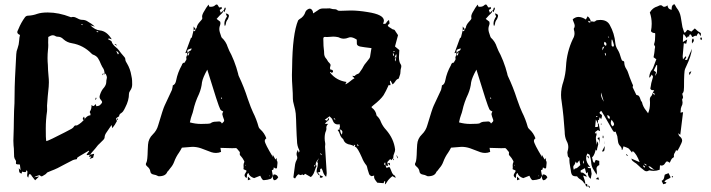

<svg xmlns="http://www.w3.org/2000/svg" viewBox="-20 -801 3350 905"><path d="M373.5 -234.9Q370.1 -238.3 370.1 -241.2Q370.1 -244.6 376 -251.5Q377 -248.5 377.9 -246.1Q378.9 -243.7 379.4 -241.2Q377.9 -239.3 373.5 -234.9ZM465.3 -446.8 462.4 -447.8 465.3 -455.6 467.8 -454.6ZM432.1 -331.1 428.7 -332 431.6 -340.8 435.1 -339.4ZM198.7 -135.7Q212.9 -139.6 286.6 -177.7Q305.2 -187 317.9 -194.3Q325.7 -198.7 329.6 -206.1Q332 -210 337.9 -210L340.3 -209.5Q341.8 -209.5 343.8 -210.4Q364.3 -220.7 384.3 -246.1Q394.5 -257.3 405.8 -257.3Q405.8 -259.3 406.2 -260.7Q406.7 -262.2 406.7 -263.2Q406.7 -264.6 406.2 -265.1Q402.8 -271.5 402.8 -272.9Q402.8 -273.9 404.8 -277.3Q405.3 -277.3 405.3 -277.8Q411.6 -287.6 411.6 -306.6Q416 -301.3 419.4 -301.3Q424.3 -301.3 429.2 -308.6L431.2 -310.5L434.1 -300.3Q443.4 -301.3 447 -303Q450.7 -304.7 455.1 -309.6Q461.4 -315.9 461.4 -319.8Q461.4 -323.7 455.3 -330.6Q449.2 -337.4 449.2 -345.2Q449.2 -348.6 450.7 -352.5Q457.5 -375 470.7 -388.7Q481 -401.9 481 -415.5Q481 -422.9 482.9 -429.2Q483.9 -432.6 483.9 -436Q483.9 -441.4 479.5 -450.2L478 -455.1L473.1 -448.7Q473.1 -471.2 464.8 -481.4Q460.4 -487.8 457.5 -495.1Q457.5 -495.6 457 -495.6Q449.2 -515.6 441.7 -526.9Q434.1 -538.1 418.5 -543.5Q414.6 -544.9 411.6 -548.3Q373 -587.9 319.3 -597.2Q295.9 -600.6 278.8 -616.2Q267.6 -627.9 252.9 -627.9Q245.6 -627.9 242.2 -630.4Q235.4 -634.8 229.5 -634.8Q220.2 -634.8 208 -627L207.5 -626.5V-623.5Q207 -620.1 207 -600.1L207.5 -588.9Q207.5 -577.1 206.1 -565.9Q204.1 -546.9 204.1 -527.8Q204.1 -511.2 205.6 -495.1Q206.1 -483.4 206.5 -470.5Q207 -457.5 208.7 -442.9Q210.4 -428.2 210.4 -412.6Q210.4 -402.3 209.5 -392.1Q204.6 -347.7 201.7 -303.2L202.1 -286.1L201.7 -276.4Q195.8 -236.3 195.8 -195.8Q195.8 -146 197.3 -140.6Q198.2 -138.7 198.7 -135.7ZM442.4 -648.9 443.4 -651.9 436.5 -654.8 435.1 -650.9ZM370.6 -682.6V-685.1L362.3 -686.5L361.8 -684.6ZM535.6 -544.9 539.6 -546.9Q539.6 -556.6 527.8 -560.5ZM529.8 -234.9 534.7 -244.6Q535.6 -241.7 535.6 -239.7Q535.6 -236.8 533.9 -236.1Q532.2 -235.4 531.2 -235.1Q530.3 -234.9 529.8 -234.9ZM531.7 -585 519.5 -593.3 522.9 -593.8Q527.3 -593.8 531.7 -585ZM402.3 -51.8 410.6 -63.5 398.4 -62 403.8 -71.3 423.8 -76.2 418.9 -57.6ZM145.5 48.8Q132.3 32.7 129.4 28.3Q126 20 120.1 20L117.2 20.5Q114.7 27.3 113.3 36.1Q107.9 32.2 107.9 24.4Q107.9 21.5 108.6 18.1Q109.4 14.6 109.4 9.3Q109.4 4.9 105.5 1Q102.5 10.3 99.1 10.3Q89.8 10.3 84 7.8L82 17.1Q72.8 15.1 70.8 9.3L68.4 -8.3Q69.8 -6.8 71.5 -4.6Q73.2 -2.4 77.1 1.5L73.7 -25.4L68.4 -25.9Q55.2 -25.9 55.2 -30.3V-35.6Q55.7 -37.1 55.7 -39.1Q55.7 -42.5 53.7 -45.4Q47.4 -54.2 46.6 -62.3Q45.9 -70.3 45.9 -83.5Q45.9 -101.6 43.9 -115.7L43 -137.7Q45.4 -206.1 45.4 -237.3Q45.4 -263.7 46.4 -279.8Q48.8 -310.1 48.8 -357.9Q48.8 -415 56.6 -545.4Q57.1 -560.1 63 -573.7Q69.3 -591.3 70.3 -609.4Q70.8 -623 74.2 -636.2Q61.5 -641.1 61.5 -649.9Q61.5 -652.8 63.5 -656.7Q65.4 -660.6 66.9 -664.1Q79.1 -694.3 98.1 -720.2Q104 -727.1 112.3 -727.1Q134.8 -728 155.8 -735.8Q174.8 -742.2 205.1 -742.2Q256.8 -742.2 312 -720.7Q312.5 -720.2 312.7 -720.2Q313 -720.2 315.4 -719.7Q319.8 -721.2 324.2 -721.2Q333.5 -721.2 345.2 -714.4Q356.9 -707.5 367.7 -707.5Q382.8 -707.5 395 -698.7Q412.1 -689.5 427.2 -675.8L405.8 -681.6Q428.2 -659.7 450.2 -657.7Q483.4 -654.8 506.8 -615.7Q501.5 -617.7 495.6 -619.1L492.7 -620.1L489.3 -616.2Q504.9 -608.4 506.3 -605.5Q508.8 -592.8 525.9 -578.6Q535.2 -571.8 541.5 -562.5Q547.9 -553.2 567.4 -530.8Q570.8 -526.4 570.8 -521Q570.8 -513.7 577.6 -503.4Q578.1 -503.4 578.1 -502.9Q594.2 -476.1 599.1 -444.8Q600.1 -439 601.6 -431.9Q603 -424.8 603 -402.8Q603 -386.7 593.8 -374Q587.9 -365.7 587.9 -358.9Q587.9 -327.6 570.3 -294.4L565.9 -285.6Q561 -274.9 552.2 -268.6Q541.5 -262.7 541.5 -253.4Q540 -251 536.6 -250Q527.3 -245.1 527.3 -240.7Q527.3 -237.8 529.8 -234.9L529.3 -234.4Q529.8 -234.4 529.8 -233.6Q529.8 -232.9 530.5 -231.9Q531.2 -231 531.2 -230.5Q522.5 -212.9 509.3 -196.8Q507.3 -204.1 505.9 -211.9L482.9 -178.2Q473.1 -165 473.1 -153.3Q473.1 -146.5 460.9 -135.7Q455.6 -129.9 449.7 -124.5Q440.4 -116.2 437.7 -111.8Q435.1 -107.4 412.1 -81.5L404.3 -71.8Q399.9 -70.8 390.1 -69.8L388.2 -72.3Q390.6 -76.2 393.8 -80.1Q397 -84 400.4 -88.4L398.4 -90.8Q344.7 -59.6 344 -57.4Q343.3 -55.2 343 -53.5Q342.8 -51.8 342.3 -50.8Q329.1 -48.8 323.7 -46.4L289.6 -28.8Q248 -5.4 221.7 3.9L203.1 11.7Q200.7 13.2 199.2 15.6Q196.8 20 182.1 27.8Q178.2 30.3 176.3 30.3Q170.9 30.3 168.5 25.4Q168.5 24.9 164.1 24.9Q150.9 28.3 140.1 34.7L164.6 30.8Z M862.8 -553.2Q872.6 -560.1 874.5 -561Q882.8 -563 882.8 -573.2Q864.3 -567.9 863.5 -564.2Q862.8 -560.5 862.8 -553.2ZM1251.5 30.3Q1252.4 30.3 1252.4 27.3Q1252.4 26.4 1250 25.4Q1250 30.3 1251.5 30.3ZM1137.2 -20.5 1138.7 -22.5 1136.7 -24.4 1135.3 -22ZM1023.4 -334 1026.9 -335 1024.4 -342.8 1022.9 -342.3ZM927.7 -216.8Q968.3 -216.8 973.1 -220.2Q981.4 -227.5 998 -227.5Q1005.9 -227.5 1012.7 -228.5Q1021.5 -228.5 1025.9 -218.8Q1036.6 -228 1036.6 -232.4Q1036.6 -236.3 1033.4 -243.9Q1030.3 -251.5 1027.8 -263.2Q1027.8 -266.1 1032.2 -275.9Q1022.5 -278.8 1018.1 -286.1Q1009.8 -299.8 957 -472.7Q936 -435.1 932.1 -413.1Q929.7 -385.7 918 -357.9Q899.4 -319.3 891.1 -280.8Q888.7 -269.5 884.3 -258.5Q879.9 -247.6 875 -224.1Q901.4 -216.8 927.7 -216.8ZM869.1 -540Q871.1 -544.9 872.1 -550.3Q872.1 -552.2 872.6 -553.7L870.1 -554.7L862.3 -540.5Q864.7 -540 869.1 -540ZM1148.4 48.8V31.2L1161.6 43.9ZM1272.9 48.3H1271Q1265.6 41.5 1265.6 33.7Q1265.6 28.8 1270.5 21Q1286.1 21 1291.5 35.2L1289.6 37.1Q1282.7 48.3 1272.9 48.3ZM1040 -677.7Q1037.6 -683.6 1037.6 -690.4Q1037.6 -705.1 1049.8 -723.1Q1047.9 -728 1046.6 -731.4Q1045.4 -734.9 1043.9 -737.8Q1059.1 -735.4 1059.1 -726.6Q1059.1 -723.6 1057.1 -718.8Q1057.1 -717.8 1056.6 -717.3Q1055.7 -713.9 1054.2 -710.9Q1045.4 -700.7 1044.4 -687.5Q1043.9 -684.6 1042 -681.2ZM1223.1 48.3Q1216.3 48.3 1209 31.7L1206.5 27.3L1177.7 38.6Q1155.3 31.2 1150.9 14.2Q1144 18.1 1144 26.9Q1144 35.6 1141.1 38.6Q1132.8 31.2 1132.8 25.4Q1132.8 20.5 1137.5 13.9Q1142.1 7.3 1142.1 3.9Q1141.6 2 1132.8 -1Q1130.9 -1.5 1127.4 -3.9Q1128.4 -7.3 1128.4 -11.2L1127.9 -21.5Q1127.9 -30.3 1130.9 -35.2Q1131.8 -36.6 1131.8 -39.1Q1131.3 -42 1128.4 -46.4Q1123.5 -56.2 1116.2 -64Q1109.9 -69.8 1109.9 -74.2L1110.8 -81.5Q1110.8 -85 1104.5 -91.3Q1102.1 -93.8 1100.1 -96.7Q1096.2 -103 1090.8 -103Q1087.4 -102.5 1074.2 -102.5L1019 -104Q1020 -95.2 1022 -85Q1010.3 -80.1 998 -80.1Q987.3 -80.1 976.6 -83.5L927.2 -102.1Q907.2 -108.9 886.7 -108.9Q880.4 -108.9 837.4 -105Q831.5 -93.3 823.7 -81.5Q809.6 -62 800.8 -38.1Q794.9 -22 782.7 -8.3Q777.8 -2.4 773.4 3.9Q772.5 5.4 771 6.3Q769.5 7.3 768.6 8.8Q761.2 29.8 729 29.8Q725.6 29.8 721.7 27.3Q714.8 23.4 705.1 22Q689.9 19.5 688.5 6.8Q687 -5.9 673.8 -16.6Q667.5 -21.5 667.5 -27.3Q667.5 -31.2 670.4 -35.6Q675.3 -44.9 676.3 -92.8L677.7 -119.1Q679.7 -147.9 700.2 -167.5Q718.8 -185.5 725.6 -210.4Q749 -289.6 755.9 -303.2Q757.8 -306.2 790.5 -377.4Q792.5 -383.3 793.5 -390.6Q793.5 -394.5 794.4 -398.4Q807.1 -402.8 810.5 -422.9Q817.4 -459 836.9 -493.7Q839.8 -505.9 850.6 -505.9L854 -512.7Q858.9 -518.6 858.9 -522.9Q858.9 -525.9 857.9 -528.8Q857.9 -533.7 859.9 -536.4Q861.8 -539.1 862.8 -552.7L853.5 -550.3Q856.9 -560.5 879.9 -622.1L880.9 -623H883.8Q888.7 -641.6 892.6 -658.7L895 -653.3Q897.9 -654.8 899.7 -656.7Q901.4 -658.7 901.4 -660.2Q901.4 -661.6 901.9 -663.1L892.6 -659.2V-676.3L902.3 -663.6L903.8 -666Q907.2 -668.5 907.2 -671.4Q908.7 -683.6 922.4 -698.7Q925.8 -702.6 929.7 -707Q933.6 -711.4 933.6 -714.8Q932.6 -719.2 932.6 -723.1Q932.6 -733.4 944.8 -752Q951.7 -764.6 957.5 -772Q960.4 -775.4 962.9 -779.3L966.8 -769.5L973.6 -769Q986.3 -769 993.7 -775.9Q997.6 -779.8 1001 -779.8Q1005.9 -779.8 1008.8 -772.7Q1011.7 -765.6 1016.1 -765.6Q1019 -765.6 1022.9 -768.6Q1025.9 -764.6 1025.9 -761.7Q1025.9 -759.8 1020.5 -756.8Q1017.6 -755.9 1015.6 -753.9L1020.5 -740.7Q1028.8 -749 1030.3 -750L1030.8 -746.6Q1030.8 -741.7 1024.2 -736.3Q1017.6 -731 1001 -711.9Q1014.2 -701.2 1016.1 -700.2Q1018.1 -699.2 1018.1 -698Q1018.1 -696.8 1018.6 -695.1Q1019 -693.4 1019 -691.4Q1019 -687 1017.6 -683.1Q1013.7 -673.3 1013.7 -664.6Q1013.7 -652.3 1022 -630.9Q1023.9 -624.5 1025.4 -623.5Q1045.4 -605 1053.2 -579.6Q1056.6 -569.8 1061 -561Q1069.3 -547.4 1083 -513.7Q1095.2 -482.4 1102.5 -453.1Q1103 -447.8 1105.5 -442.4Q1130.4 -390.1 1147.9 -335Q1163.6 -290 1172.4 -272Q1189 -239.3 1198.7 -203.6Q1199.7 -197.8 1207 -191.4Q1226.6 -173.8 1235.4 -148.9Q1228 -144 1228 -136.7Q1228 -124 1266.6 -60.5L1265.1 -71.8L1268.1 -67.4Q1272.9 -58.1 1278.3 -49.3Q1279.8 -51.3 1285.6 -56.2Q1284.2 -50.3 1284.2 -48.3Q1284.2 -45.4 1284.7 -44.9Q1288.1 -40 1288.1 -33.7L1286.1 -14.2Q1286.1 -6.8 1281.2 -6.8Q1279.3 -6.8 1277.3 -7.8Q1275.4 -8.8 1273.7 -10Q1272 -11.2 1270.5 -12.2L1270 -9.3Q1270 -2 1266.4 -0.7Q1262.7 0.5 1261.2 1.5L1266.1 27.8L1266.6 27.3Q1265.1 29.8 1263.4 32.7Q1261.7 35.6 1260 38.3Q1258.3 41 1255.9 42Q1240.2 47.4 1223.1 48.3ZM1038.6 -743.7 1030.8 -750Q1036.1 -752 1037.1 -758.1Q1038.1 -764.2 1041 -766.1Q1043.9 -763.2 1043.9 -760.3Q1043.9 -756.8 1041.3 -752.9Q1038.6 -749 1038.6 -743.7ZM1030.8 -750H1030.3V-750.5Z M1843.8 -511.2 1847.7 -530.3Q1841.3 -523.9 1841.3 -519Q1841.3 -515.6 1843.8 -511.2ZM1847.7 -530.3Q1848.1 -537.1 1849.1 -543.5L1846.2 -544.4L1839.8 -530.3ZM1796.4 -21.5V-34.2Q1793.9 -34.2 1792 -33.7Q1791 -30.8 1791 -27.3Q1791 -23.4 1796.4 -21.5ZM1463.4 -13.7 1466.8 -24.4Q1461.4 -23.4 1461.4 -20Q1461.4 -17.6 1463.4 -13.7ZM1591.3 -166Q1593.8 -174.3 1593.8 -179.2Q1593.8 -186.5 1583 -191.4Q1583 -176.3 1591.3 -166ZM1608.4 -403.3Q1622.1 -410.2 1631.3 -418.5Q1640.6 -426.8 1650.9 -432.1Q1648.4 -435.1 1640.1 -443.4Q1646.5 -443.4 1650.9 -442.9Q1652.8 -442.9 1653.3 -443.8Q1656.2 -449.2 1664.1 -451.7Q1669.4 -453.1 1672.9 -456.5Q1680.2 -465.8 1686.5 -476.1Q1687.5 -478 1689.2 -480.7Q1690.9 -483.4 1692.4 -486.8Q1695.8 -494.6 1708.5 -509.3Q1716.3 -520 1718.3 -522Q1722.7 -526.9 1724.1 -532.2Q1727.1 -547.9 1729 -563L1731 -574.2Q1692.9 -578.6 1678.5 -581.5Q1664.1 -584.5 1662.1 -593.3Q1661.6 -595.2 1661.6 -614.3Q1644 -625.5 1632.3 -625.5Q1627.4 -625.5 1622.6 -623.5Q1611.3 -618.7 1600.6 -618.7Q1588.9 -618.7 1577.6 -624.5Q1576.2 -625.5 1575 -625.5Q1573.7 -625.5 1572.8 -626Q1561.5 -628.4 1550.3 -628.4Q1543.5 -628.4 1536.1 -627.4Q1528.8 -626.5 1521.5 -626.5L1511.2 -627Q1503.9 -627 1503.9 -618.2Q1504.4 -610.4 1504.4 -602.1Q1504.4 -583.5 1506.3 -569.8Q1507.8 -560.5 1507.8 -550.3Q1507.8 -534.7 1518.1 -523.9Q1521.5 -520 1523.9 -514.9Q1526.4 -509.8 1532.2 -504.6Q1538.1 -499.5 1538.1 -493.2Q1538.1 -490.7 1536.9 -487.8Q1535.6 -484.9 1535.6 -482.4L1536.1 -474.1L1541.5 -472.7Q1549.8 -471.2 1549.8 -464.4Q1549.8 -460 1543.9 -457.5L1537.6 -462.4L1535.2 -459.5Q1564.5 -421.4 1613.8 -414.6Q1609.9 -410.6 1609.6 -408.2Q1609.4 -405.8 1608.4 -403.3ZM1833.5 -538.1 1837.9 -539.1 1835.4 -549.3 1831.5 -548.8ZM1666.5 -111.8 1670.4 -115.7 1665 -121.1 1663.1 -119.6ZM1558.6 -236.8 1561 -239.3 1554.7 -244.1 1552.7 -241.7ZM1835.9 -554.7 1840.3 -557.1 1838.4 -560.5Q1836.4 -560.1 1835.2 -559.1Q1834 -558.1 1833.5 -558.1ZM1494.1 -69.8 1496.6 -71.3 1492.2 -78.6 1489.3 -76.7ZM1486.8 25.4Q1481.4 25.4 1478 18.1L1474.1 13.2Q1480 13.2 1482.9 18.8Q1485.8 24.4 1488.8 24.9ZM1818.8 -20.5 1807.6 -30.3 1816.9 -33.7ZM1833 -45.4 1834.5 -54.2Q1835.9 -52.7 1837.4 -49.8Q1837.4 -47.4 1833 -45.4ZM1794.4 68.4 1795.4 52.7 1793 51.8Q1791 54.2 1787.6 62.5L1758.3 60.1Q1748.5 47.9 1745.8 42.7Q1743.2 37.6 1743.2 31.7L1743.7 26.4Q1734.9 29.3 1730 29.3Q1721.7 24.9 1719.7 19Q1715.8 8.8 1712.9 -2.4Q1709.5 -19 1707.5 -21Q1693.8 -37.6 1686 -58.1Q1665 -106 1655.3 -108.4L1651.9 -109.9Q1654.3 -112.3 1654.3 -114.7Q1653.3 -116.7 1649.9 -118.2Q1649.9 -118.7 1649.4 -118.7Q1648.9 -118.2 1648.2 -118.2Q1647.5 -118.2 1647 -117.7Q1649.4 -113.8 1649.9 -111.3Q1641.1 -116.7 1632.3 -118.7Q1606.9 -122.1 1599.6 -140.6Q1598.1 -146 1595.2 -147.5Q1585.9 -154.8 1581.5 -169.4Q1578.6 -179.7 1571.3 -188.5L1582.5 -191.9L1579.1 -196.8Q1582.5 -199.2 1582.5 -204.1Q1582.5 -206.1 1581.8 -208Q1581.1 -210 1581.1 -212.4L1581.5 -215.3Q1576.7 -214.4 1572.8 -214.4Q1556.2 -214.4 1549.8 -230Q1546.4 -239.7 1543 -243.4Q1539.6 -247.1 1533.2 -252.9L1510.7 -236.3Q1518.1 -233.9 1522 -231.9L1527.8 -244.6Q1530.8 -242.7 1530.8 -239.7Q1530.8 -234.4 1523.7 -230Q1516.6 -225.6 1511.7 -217.3H1527.3Q1518.1 -209.5 1518.1 -199.2L1518.6 -195.3Q1518.6 -189 1516.6 -184.1Q1510.3 -171.4 1510.3 -149.9Q1510.3 -138.7 1512.7 -127.4Q1513.2 -125 1513.2 -122.1Q1513.2 -119.1 1512.7 -116Q1512.2 -112.8 1512.2 -108.9Q1516.1 -38.1 1520 15.6Q1520 20.5 1518.6 26.4Q1517.6 28.8 1517.1 32.2Q1507.8 24.9 1502.4 9.3Q1500.5 0 1495.1 -7.3Q1488.8 -5.4 1488.8 0L1489.3 3.4Q1489.3 7.8 1488.8 9.3L1474.1 13.2Q1472.2 11.2 1472.2 7.3Q1472.2 3.4 1473.1 -1.5Q1478.5 -18.1 1478.5 -32.2Q1478.5 -34.2 1476.8 -35.2Q1475.1 -36.1 1474.6 -36.6L1483.4 -55.7Q1469.7 -37.6 1468.8 -32.2Q1467.8 -29.3 1467.8 -24.4Q1468.3 -23.4 1470.2 -21.7Q1472.2 -20 1472.2 -18.1Q1467.8 -9.8 1464.8 -0.2Q1461.9 9.3 1457.8 17.8Q1453.6 26.4 1445.3 33.7Q1423.8 21 1418 18.1Q1413.1 24.4 1410.2 24.4Q1407.2 24.4 1404.3 20Q1401.4 24.4 1397.5 24.4L1386.2 20.5Q1377.4 27.3 1370.6 40.5L1362.8 35.2Q1364.3 26.4 1365.2 17.1Q1367.7 -5.4 1371.1 -26.9Q1373 -37.6 1378.4 -47.4Q1381.3 -52.2 1381.3 -57.6Q1381.3 -60.5 1380.4 -63.5Q1377.9 -68.8 1377.9 -74.7Q1377.9 -84 1383.8 -94.2Q1387.7 -82.5 1387.7 -81.5Q1391.6 -85 1391.6 -88.4Q1391.6 -91.8 1390.1 -94.7Q1379.9 -113.8 1379.9 -138.2Q1378.4 -153.3 1376.5 -207.5Q1376 -236.8 1374 -265.6Q1372.6 -281.2 1365.7 -305.7Q1360.4 -324.2 1360.4 -334.5Q1360.4 -362.3 1358.2 -390.6Q1356 -418.9 1356 -447.8L1356.9 -482.9Q1358.4 -641.1 1385.3 -705.1Q1387.2 -707.5 1391.1 -710.4Q1413.1 -722.2 1419.9 -745.6Q1422.4 -751.5 1429 -755.9Q1435.5 -760.3 1439.9 -760.3Q1444.8 -760.3 1449.2 -755.9Q1455.1 -749 1455.1 -742.7L1456.1 -737.8Q1474.1 -749 1479 -752.9Q1488.3 -761.2 1503.9 -761.2H1520.5Q1524.9 -761.7 1534.2 -761.7Q1538.6 -761.2 1543 -759.5Q1547.4 -757.8 1553.7 -757.8Q1560.1 -757.8 1564 -756.6Q1567.9 -755.4 1571.8 -752Q1574.2 -750 1583 -750Q1616.7 -751.5 1633.3 -751.5Q1668.5 -751.5 1712.9 -744.1Q1789.6 -732.4 1789.6 -703.6Q1789.6 -697.3 1785.2 -689.5Q1789.1 -688.5 1792.5 -688.5Q1798.3 -688.5 1800.8 -693.6Q1803.2 -698.7 1808.1 -702.6Q1811 -704.6 1813.5 -707Q1815.9 -696.8 1816.4 -690.4Q1808.6 -684.1 1808.1 -681.2Q1808.1 -676.8 1814.9 -672.9Q1819.3 -670.9 1822.8 -668Q1830.6 -661.6 1836.4 -661.6Q1840.3 -661.1 1846.7 -649.4Q1856 -636.2 1856 -634.8Q1846.7 -597.7 1841.8 -582Q1851.6 -574.7 1862.3 -564.9Q1860.4 -543.5 1860.4 -531.7Q1860.4 -511.2 1867.7 -499.5Q1870.6 -496.1 1871.6 -490.2Q1871.6 -483.9 1869.6 -478Q1867.7 -472.2 1867.7 -463.4Q1867.7 -452.1 1863.3 -442.4Q1861.8 -438.5 1860.6 -434.3Q1859.4 -430.2 1857.9 -429.7Q1849.6 -428.2 1842.3 -416Q1837.9 -408.7 1830.6 -403.3L1820.8 -421.4Q1817.9 -418.9 1817.9 -416.5Q1817.9 -412.1 1819.1 -409.2Q1820.3 -406.2 1820.8 -403.8Q1820.8 -400.9 1818.4 -398.4L1812.5 -400.9Q1798.3 -369.1 1788.1 -352.5Q1773.9 -331.5 1740.2 -305.2L1731.4 -297.4L1731.9 -293.9Q1751.5 -280.3 1754.9 -256.8Q1755.9 -256.3 1755.9 -255.4Q1770 -242.7 1775.9 -225.1Q1784.7 -205.1 1799.8 -189Q1836.4 -147 1842.3 -96.7Q1842.3 -87.4 1838.9 -80.6Q1833.5 -69.3 1833.5 -56.6H1834L1824.7 -45.9Q1823.7 -47.9 1818.8 -51.3Q1816.9 -48.3 1813.7 -45.7Q1810.5 -43 1808.1 -40Q1805.7 -37.1 1805.7 -33.2Q1805.7 -31.7 1809.6 -19L1796.9 -21L1802.2 -9.3Q1811.5 -13.7 1814.9 -13.7Q1817.4 -12.7 1819.8 -6.3Q1820.3 -4.4 1821.3 -2.9L1825.2 6.8Q1831.1 23.4 1841.8 27.3Q1842.3 27.3 1845.2 37.6L1829.6 29.3Q1812 43 1804.2 56.2Q1798.8 65.9 1794.4 68.4ZM1493.2 37.1Q1490.2 37.1 1487.3 34.7L1489.3 24.9Q1491.7 26.4 1495.1 27.8Q1498.5 29.3 1503.4 31.7Q1498 37.1 1493.2 37.1ZM1854 -55.2 1848.6 -67.4 1850.6 -68.4 1856.4 -56.2ZM1473.1 13.2V12.7H1473.6Z M2131.3 -553.2Q2141.1 -560.1 2143.1 -561Q2151.4 -563 2151.4 -573.2Q2132.8 -567.9 2132.1 -564.2Q2131.3 -560.5 2131.3 -553.2ZM2520 30.3Q2521 30.3 2521 27.3Q2521 26.4 2518.6 25.4Q2518.6 30.3 2520 30.3ZM2405.8 -20.5 2407.2 -22.5 2405.3 -24.4 2403.8 -22ZM2292 -334 2295.4 -335 2293 -342.8 2291.5 -342.3ZM2196.3 -216.8Q2236.8 -216.8 2241.7 -220.2Q2250 -227.5 2266.6 -227.5Q2274.4 -227.5 2281.2 -228.5Q2290 -228.5 2294.4 -218.8Q2305.2 -228 2305.2 -232.4Q2305.2 -236.3 2302 -243.9Q2298.8 -251.5 2296.4 -263.2Q2296.4 -266.1 2300.8 -275.9Q2291 -278.8 2286.6 -286.1Q2278.3 -299.8 2225.6 -472.7Q2204.6 -435.1 2200.7 -413.1Q2198.2 -385.7 2186.5 -357.9Q2168 -319.3 2159.7 -280.8Q2157.2 -269.5 2152.8 -258.5Q2148.4 -247.6 2143.6 -224.1Q2169.9 -216.8 2196.3 -216.8ZM2137.7 -540Q2139.6 -544.9 2140.6 -550.3Q2140.6 -552.2 2141.1 -553.7L2138.7 -554.7L2130.9 -540.5Q2133.3 -540 2137.7 -540ZM2417 48.8V31.2L2430.2 43.9ZM2541.5 48.3H2539.6Q2534.2 41.5 2534.2 33.7Q2534.2 28.8 2539.1 21Q2554.7 21 2560.1 35.2L2558.1 37.1Q2551.3 48.3 2541.5 48.3ZM2308.6 -677.7Q2306.2 -683.6 2306.2 -690.4Q2306.2 -705.1 2318.4 -723.1Q2316.4 -728 2315.2 -731.4Q2314 -734.9 2312.5 -737.8Q2327.6 -735.4 2327.6 -726.6Q2327.6 -723.6 2325.7 -718.8Q2325.7 -717.8 2325.2 -717.3Q2324.2 -713.9 2322.8 -710.9Q2314 -700.7 2313 -687.5Q2312.5 -684.6 2310.5 -681.2ZM2491.7 48.3Q2484.9 48.3 2477.5 31.7L2475.1 27.3L2446.3 38.6Q2423.8 31.2 2419.4 14.2Q2412.6 18.1 2412.6 26.9Q2412.6 35.6 2409.7 38.6Q2401.4 31.2 2401.4 25.4Q2401.4 20.5 2406 13.9Q2410.6 7.3 2410.6 3.9Q2410.2 2 2401.4 -1Q2399.4 -1.5 2396 -3.9Q2397 -7.3 2397 -11.2L2396.5 -21.5Q2396.5 -30.3 2399.4 -35.2Q2400.4 -36.6 2400.4 -39.1Q2399.9 -42 2397 -46.4Q2392.1 -56.2 2384.8 -64Q2378.4 -69.8 2378.4 -74.2L2379.4 -81.5Q2379.4 -85 2373 -91.3Q2370.6 -93.8 2368.7 -96.7Q2364.7 -103 2359.4 -103Q2356 -102.5 2342.8 -102.5L2287.6 -104Q2288.6 -95.2 2290.5 -85Q2278.8 -80.1 2266.6 -80.1Q2255.9 -80.1 2245.1 -83.5L2195.8 -102.1Q2175.8 -108.9 2155.3 -108.9Q2148.9 -108.9 2106 -105Q2100.1 -93.3 2092.3 -81.5Q2078.1 -62 2069.3 -38.1Q2063.5 -22 2051.3 -8.3Q2046.4 -2.4 2042 3.9Q2041 5.4 2039.6 6.3Q2038.1 7.3 2037.1 8.8Q2029.8 29.8 1997.6 29.8Q1994.1 29.8 1990.2 27.3Q1983.4 23.4 1973.6 22Q1958.5 19.5 1957 6.8Q1955.6 -5.9 1942.4 -16.6Q1936 -21.5 1936 -27.3Q1936 -31.2 1939 -35.6Q1943.8 -44.9 1944.8 -92.8L1946.3 -119.1Q1948.2 -147.9 1968.8 -167.5Q1987.3 -185.5 1994.1 -210.4Q2017.6 -289.6 2024.4 -303.2Q2026.4 -306.2 2059.1 -377.4Q2061 -383.3 2062 -390.6Q2062 -394.5 2063 -398.4Q2075.7 -402.8 2079.1 -422.9Q2085.9 -459 2105.5 -493.7Q2108.4 -505.9 2119.1 -505.9L2122.6 -512.7Q2127.4 -518.6 2127.4 -522.9Q2127.4 -525.9 2126.5 -528.8Q2126.5 -533.7 2128.4 -536.4Q2130.4 -539.1 2131.3 -552.7L2122.1 -550.3Q2125.5 -560.5 2148.4 -622.1L2149.4 -623H2152.3Q2157.2 -641.6 2161.1 -658.7L2163.6 -653.3Q2166.5 -654.8 2168.2 -656.7Q2169.9 -658.7 2169.9 -660.2Q2169.9 -661.6 2170.4 -663.1L2161.1 -659.2V-676.3L2170.9 -663.6L2172.4 -666Q2175.8 -668.5 2175.8 -671.4Q2177.2 -683.6 2190.9 -698.7Q2194.3 -702.6 2198.2 -707Q2202.1 -711.4 2202.1 -714.8Q2201.2 -719.2 2201.2 -723.1Q2201.2 -733.4 2213.4 -752Q2220.2 -764.6 2226.1 -772Q2229 -775.4 2231.4 -779.3L2235.4 -769.5L2242.2 -769Q2254.9 -769 2262.2 -775.9Q2266.1 -779.8 2269.5 -779.8Q2274.4 -779.8 2277.3 -772.7Q2280.3 -765.6 2284.7 -765.6Q2287.6 -765.6 2291.5 -768.6Q2294.4 -764.6 2294.4 -761.7Q2294.4 -759.8 2289.1 -756.8Q2286.1 -755.9 2284.2 -753.9L2289.1 -740.7Q2297.4 -749 2298.8 -750L2299.3 -746.6Q2299.3 -741.7 2292.7 -736.3Q2286.1 -731 2269.5 -711.9Q2282.7 -701.2 2284.7 -700.2Q2286.6 -699.2 2286.6 -698Q2286.6 -696.8 2287.1 -695.1Q2287.6 -693.4 2287.6 -691.4Q2287.6 -687 2286.1 -683.1Q2282.2 -673.3 2282.2 -664.6Q2282.2 -652.3 2290.5 -630.9Q2292.5 -624.5 2293.9 -623.5Q2314 -605 2321.8 -579.6Q2325.2 -569.8 2329.6 -561Q2337.9 -547.4 2351.6 -513.7Q2363.8 -482.4 2371.1 -453.1Q2371.6 -447.8 2374 -442.4Q2398.9 -390.1 2416.5 -335Q2432.1 -290 2440.9 -272Q2457.5 -239.3 2467.3 -203.6Q2468.3 -197.8 2475.6 -191.4Q2495.1 -173.8 2503.9 -148.9Q2496.6 -144 2496.6 -136.7Q2496.6 -124 2535.2 -60.5L2533.7 -71.8L2536.6 -67.4Q2541.5 -58.1 2546.9 -49.3Q2548.3 -51.3 2554.2 -56.2Q2552.7 -50.3 2552.7 -48.3Q2552.7 -45.4 2553.2 -44.9Q2556.6 -40 2556.6 -33.7L2554.7 -14.2Q2554.7 -6.8 2549.8 -6.8Q2547.9 -6.8 2545.9 -7.8Q2543.9 -8.8 2542.2 -10Q2540.5 -11.2 2539.1 -12.2L2538.6 -9.3Q2538.6 -2 2534.9 -0.7Q2531.2 0.5 2529.8 1.5L2534.7 27.8L2535.2 27.3Q2533.7 29.8 2532 32.7Q2530.3 35.6 2528.6 38.3Q2526.9 41 2524.4 42Q2508.8 47.4 2491.7 48.3ZM2307.1 -743.7 2299.3 -750Q2304.7 -752 2305.7 -758.1Q2306.6 -764.2 2309.6 -766.1Q2312.5 -763.2 2312.5 -760.3Q2312.5 -756.8 2309.8 -752.9Q2307.1 -749 2307.1 -743.7ZM2299.3 -750H2298.8V-750.5Z M2785.2 -202.1Q2795.9 -202.1 2797.6 -203.6Q2799.3 -205.1 2799.3 -207.5Q2799.3 -210 2797.9 -213.9L2798.3 -218.8L2788.6 -237.8ZM2793 -249Q2794.4 -249 2796.9 -251.5Q2795.9 -252 2794.7 -253.2Q2793.5 -254.4 2792.5 -254.4Q2789.6 -254.4 2789.6 -251.5Q2791.5 -249.5 2793 -249ZM2849.6 -622.1 2851.1 -623 2846.7 -629.9 2845.2 -628.9ZM3017.1 -10.7 3021 -15.1 3013.2 -21.5 3010.7 -19ZM3025.4 -20.5 3027.8 -23.9 3018.6 -29.8 3016.6 -27.8ZM2832.5 -539.6 2836.9 -540.5 2833.5 -551.8 2830.6 -550.8ZM2728 -29.3Q2732.9 -32.2 2732.9 -36.6Q2732.9 -41 2730 -45.4ZM2819.8 -563.5 2828.6 -582Q2820.8 -580.1 2820.1 -576.7Q2819.3 -573.2 2819.3 -570.3ZM2836.4 -585Q2838.4 -589.4 2838.4 -592.8Q2838.4 -600.1 2829.6 -604Q2827.1 -599.6 2827.1 -595.7Q2827.1 -588.4 2836.4 -585ZM2853.5 -240.7Q2854.5 -244.1 2854.5 -246.6Q2854.5 -255.9 2841.8 -258.3Q2842.8 -251.5 2844.7 -246.8Q2846.7 -242.2 2853.5 -240.7ZM3060.5 -2 3065.4 -2.4Q3060.1 -2.9 3052.7 -9.3Q3045.4 -17.6 3036.1 -17.6Q3045.4 -2 3060.5 -2ZM2826.2 -321.8 2813 -364.7 2812.5 -357.4Q2812.5 -342.8 2826.2 -321.8ZM2867.7 -205.1Q2874.5 -210 2874.5 -215.8Q2874.5 -222.2 2862.8 -236.8Q2858.9 -229 2858.9 -222.7Q2858.9 -212.9 2867.7 -205.1ZM2870.1 -580.1Q2871.1 -581.1 2871.8 -582.5Q2872.6 -584 2873.3 -585.4Q2874 -586.9 2874 -587.9Q2871.1 -600.6 2865.7 -614.3L2862.8 -613.8L2862.3 -596.2Q2862.3 -585 2864.5 -583.5Q2866.7 -582 2870.1 -580.1ZM3067.4 -442.9Q3075.2 -452.1 3076.4 -460.9Q3077.6 -469.7 3077.6 -493.7Q3076.2 -493.7 3074.2 -494.6Q3065.4 -478 3061.5 -468.8L3072.3 -460.9Q3069.3 -451.2 3067.4 -442.9ZM2685.1 0Q2688.5 -5.9 2690.4 -6.6Q2692.4 -7.3 2694.8 -7.3Q2699.7 -7.3 2715.3 -22.9L2710.9 -45.4L2699.2 -30.8L2693.8 -39.6Q2689.5 -26.9 2687.5 -24.4Q2682.1 -19.5 2682.1 -14.6Q2682.1 -8.3 2684.6 -2ZM3064.5 -352.1Q3065.4 -355 3065.4 -357.4Q3065.4 -363.3 3056.6 -363.3L3064 -352.5Q3064.5 -352.5 3064.5 -352.1ZM2756.3 -694.3 2765.6 -697.3Q2754.9 -703.1 2753.9 -703.1L2752.4 -700.7Q2754.4 -696.3 2756.3 -694.3ZM2749 80.1Q2739.3 76.2 2739.3 66.4V64.9Q2747.6 65.9 2748.3 69.6Q2749 73.2 2749 80.1ZM2823.7 -149.4 2820.8 -150.4V-161.1L2823.2 -161.6Q2823.2 -160.6 2824 -159.2Q2824.7 -157.7 2824.7 -155.8Q2824.7 -153.3 2824.2 -151.9Q2823.7 -150.4 2823.7 -149.4ZM2814.5 -212.9 2812 -214.4 2812.5 -218.8Q2813.5 -218.3 2814.5 -218Q2815.4 -217.8 2815.4 -217.3Q2815.4 -214.8 2814.5 -212.9ZM3148.9 35.6Q3146.5 33.2 3146.5 31.7Q3146.5 30.3 3147.5 29.5Q3148.4 28.8 3148.9 28.3L3152.8 32.7ZM2830.1 -122.1H2829.6V-133.8H2830.1ZM2757.3 84 2752.4 75.2 2754.4 73.2Q2754.9 74.2 2756.3 75Q2757.8 75.7 2759 77.4Q2760.3 79.1 2760.3 80.6Q2760.3 82 2760.7 83ZM2936 -65.4 2931.2 -73.2 2933.6 -74.7 2939 -67.4ZM2804.2 45.9 2788.1 43 2799.3 33.7ZM3285.6 -611.8Q3280.8 -615.2 3280.8 -619.1Q3280.8 -622.1 3284.2 -625.5Q3288.6 -622.6 3288.6 -619.1Q3288.6 -615.7 3285.6 -611.8ZM2754.4 -53.7Q2752.9 -56.6 2747.1 -65.4Q2753.9 -65.4 2754.6 -63.2Q2755.4 -61 2755.4 -59.1Q2755.4 -54.7 2754.4 -53.7ZM3231 -446.8Q3228 -452.1 3228 -456.1Q3228 -461.9 3238.8 -464.8Q3236.8 -460.9 3235.4 -457Q3233.9 -453.1 3231.4 -448.7ZM3241.7 -595.7Q3241.7 -603 3241.2 -607.4Q3241.2 -615.2 3246.6 -620.1Q3250.5 -615.2 3250.5 -610.8Q3250.5 -605 3242.2 -596.7ZM2806.2 -120.1Q2805.2 -125.5 2805.2 -130.1Q2805.2 -134.8 2804 -138.7Q2802.7 -142.6 2798.3 -146Q2796.9 -147.5 2796.9 -148.9Q2796.9 -152.3 2806.2 -153.8ZM2821.8 -86.9 2817.4 -87.4 2830.6 -112.8Q2830.1 -94.7 2828.1 -90.8Q2826.2 -86.9 2821.8 -86.9ZM3106.4 67.9 3098.6 51.3Q3105.5 48.3 3107.9 43.2Q3110.4 38.1 3111.1 32.5Q3111.8 26.9 3113.8 22L3131.3 15.1L3141.1 34.7Q3135.7 41 3127.4 43.5Q3115.2 47.9 3111.8 56.2L3121.1 58.1Q3120.1 64.5 3113.3 65.4Q3108.4 65.9 3106.4 67.9ZM2738.8 64.5Q2734.9 64.5 2732.9 62.5Q2730 54.2 2716.3 44.9Q2706.1 39.6 2700.2 30.3Q2700.2 29.8 2699.2 29.8L2696.8 30.3Q2685.1 30.3 2679.2 26.1Q2673.3 22 2670.9 6.3Q2670.9 1.5 2668 -12.2Q2663.6 -36.1 2663.6 -47.4L2664.1 -51.3Q2664.1 -56.6 2662.1 -58.1Q2655.8 -62 2655.8 -70.3Q2655.8 -73.7 2655 -75.9Q2654.3 -78.1 2654.3 -82Q2654.3 -85.4 2655.3 -87.9Q2658.7 -98.1 2658.7 -107.4Q2658.7 -122.6 2650.9 -136.2Q2641.6 -154.8 2641.6 -181.2Q2637.2 -252.9 2627.4 -321.8Q2624.5 -337.9 2624.5 -353.5Q2624.5 -385.3 2635.7 -417Q2646 -451.7 2647.9 -488.3Q2651.4 -556.2 2680.2 -617.2Q2688 -629.9 2688 -643.6Q2688 -652.3 2685.1 -661.1Q2684.6 -662.6 2684.6 -666Q2689 -672.4 2689 -679.2Q2689 -686 2683.6 -697.8Q2679.7 -706.5 2679.7 -710.4Q2693.4 -721.2 2706.1 -721.2Q2723.1 -721.2 2741.7 -709Q2745.6 -717.3 2749.5 -724.1Q2759.8 -717.8 2764.6 -701.7L2765.6 -697.3L2768.6 -701.2Q2773.4 -698.7 2779.3 -698.7Q2784.7 -698.7 2789.6 -704.1Q2790.5 -705.1 2792.2 -705.3Q2793.9 -705.6 2796.9 -706.1Q2803.7 -707 2809.6 -707Q2841.3 -707 2854 -683.6Q2876.5 -643.6 2880.4 -597.7Q2882.3 -580.1 2892.6 -564.9Q2900.9 -551.3 2907.2 -527.3Q2909.7 -519.5 2911.1 -517.1Q2912.6 -514.6 2917.5 -513.4Q2922.4 -512.2 2922.4 -507.3Q2922.9 -489.7 2932.1 -476.1Q2938 -467.3 2940.9 -457.5Q2946.3 -439.5 2959 -409.2Q2963.9 -399.4 2963.9 -397Q2963.9 -394 2961.4 -391.1L2979.5 -353.5Q2988.8 -352.5 2992.4 -347.2Q2996.1 -341.8 2998 -335Q3000.5 -324.7 3005.9 -319.8Q3010.7 -297.4 3025.9 -279.3L3034.7 -267.1Q3043.9 -287.1 3043.9 -316.4Q3043.9 -321.3 3043.5 -325Q3043 -328.6 3043 -331.5Q3043 -342.8 3050.3 -348.6Q3053.2 -352.1 3056.6 -363.3L3063.5 -375.5L3053.2 -376.5V-376Q3045.4 -379.4 3045.4 -384.8Q3045.4 -386.7 3046.4 -389.2Q3047.9 -394.5 3048.3 -399.7Q3048.8 -404.8 3049.8 -409.2Q3055.7 -428.7 3058.1 -439Q3058.1 -440.9 3052.2 -449.7L3043 -435.5Q3042.5 -436 3041.3 -436.3Q3040 -436.5 3040 -437.5Q3042.5 -461.4 3053.7 -472.7Q3057.6 -476.6 3069.3 -510.3L3073.7 -521.5L3060.5 -531.2Q3060.5 -533.7 3061.5 -536.6Q3064.9 -553.7 3065.4 -561.5Q3065.4 -566.9 3067.9 -579.6Q3067.9 -582.5 3065.4 -585.9Q3063 -589.4 3063 -592.3Q3063 -594.2 3064 -596.7Q3068.4 -606.9 3068.4 -637.7Q3067.9 -641.1 3067.9 -645Q3055.2 -645 3049.8 -652.3Q3049.3 -653.3 3048.3 -653.8Q3051.8 -671.9 3051.8 -689Q3051.8 -716.8 3043 -742.2Q3055.7 -764.2 3078.1 -770.5Q3081.1 -771.5 3083.5 -772.9Q3089.4 -776.4 3094.7 -776.4Q3099.6 -776.4 3104.5 -771Q3106.4 -769 3109.9 -769Q3118.7 -769 3126 -775.9Q3127.9 -765.6 3131.8 -761.5Q3135.7 -757.3 3145.5 -754.4Q3146 -756.8 3146 -761.7Q3146 -778.3 3159.2 -781.2L3162.1 -776.4Q3165 -770.5 3168.9 -764.6Q3184.6 -745.6 3188.7 -721.4Q3192.9 -697.3 3196.8 -672.9L3205.1 -647.9L3208 -647.5Q3210.9 -647.5 3214.4 -653.3Q3217.8 -659.2 3221.7 -660.6Q3230.5 -655.8 3238.8 -651.9L3254.9 -667L3258.3 -664.1Q3269 -653.3 3273.4 -651.4Q3283.7 -646.5 3283.7 -642.6Q3283.7 -635.3 3283.2 -629.9L3273.4 -645L3268.6 -642.1L3262.2 -630.4Q3259.3 -632.8 3256.8 -632.8L3251 -629.9Q3246.6 -626.5 3242.7 -626.5L3236.3 -638.7Q3231 -638.7 3229.7 -637Q3228.5 -635.3 3228.5 -629.4Q3228 -627.4 3227.1 -626.5L3224.1 -631.3L3216.8 -621.6L3204.1 -639.2L3200.2 -638.2Q3198.7 -609.4 3198.7 -603L3219.2 -615.2L3214.4 -594.7Q3206.5 -597.2 3203.1 -597.2L3197.8 -536.1Q3197.8 -531.2 3199.2 -521L3211.4 -535.6Q3214.8 -533.7 3214.8 -531.2L3212.4 -525.9Q3209.5 -522.9 3209.5 -520.5L3210 -518.1L3218.8 -518.6L3241.7 -571.3Q3237.8 -536.6 3215.3 -489.7Q3211.9 -482.9 3209 -475.6Q3204.1 -466.8 3204.1 -390.1Q3204.1 -379.9 3202.9 -372.6Q3201.7 -365.2 3195.8 -358.9L3199.7 -343.3Q3199.7 -338.4 3195.8 -333.5Q3195.3 -333 3195.3 -330.1Q3195.3 -327.6 3196.3 -325.7Q3197.3 -320.8 3197.3 -316.9Q3197.3 -307.6 3191.9 -298.3Q3188.5 -290.5 3188.5 -279.8L3187.5 -270L3199.7 -272.5L3186.5 -165.5L3176.8 -173.3Q3178.2 -169.4 3178.7 -166.5Q3180.2 -161.6 3182.1 -159.7Q3195.3 -149.9 3195.3 -138.2Q3195.3 -130.9 3181.6 -105Q3173.8 -90.3 3173.3 -90.3Q3169.4 -90.3 3166.5 -93.8Q3165 -87.9 3161.9 -83.3Q3158.7 -78.6 3157.5 -75.2Q3156.2 -71.8 3156.2 -68.8L3156.7 -64Q3156.7 -60.1 3153.8 -58.1Q3146.5 -55.2 3141.6 -43.9Q3139.6 -38.6 3136.2 -33.7Q3135.3 -34.2 3134 -35.4Q3132.8 -36.6 3130.1 -38.3Q3127.4 -40 3124.5 -40Q3119.6 -40 3116 -33.2Q3112.3 -26.4 3107.7 -23.4Q3103 -20.5 3098.6 -20.5Q3095.2 -20.5 3090.8 -22L3089.4 -1Q3075.2 4.4 3060.5 4.4Q3052.2 4.4 3043 2.4L3040 2Q3033.2 6.3 3027.8 6.3Q3019.5 6.3 3010.3 -2.9Q3002.9 -7.3 2989.7 -20.5Q2978 -32.2 2969.2 -36.6Q2960 -42.5 2958 -47.9L2955.6 -53.7L2995.1 -36.6Q2980.5 -76.2 2962.4 -89.4L2959 -82Q2945.8 -99.1 2942.9 -101.3Q2939.9 -103.5 2918.9 -111.3L2914.1 -95.2L2910.2 -94.7L2910.6 -97.7Q2910.6 -105.5 2902.3 -113.8Q2894 -122.1 2892.6 -137.2L2889.6 -159.2Q2887.7 -166 2884.3 -173.3Q2882.8 -176.8 2881.8 -180.7Q2878.4 -179.2 2876.5 -179.2Q2871.6 -179.2 2867.7 -187Q2818.8 -272.9 2815.9 -275.9Q2814.5 -276.9 2813.5 -278.3Q2806.2 -273.4 2806.2 -269Q2806.2 -266.1 2809.6 -264.2Q2816.9 -260.3 2817.4 -257.3Q2817.4 -250 2815.4 -245.1Q2814 -242.2 2813.5 -238.8Q2808.6 -245.6 2807.1 -248.5Q2806.2 -247.6 2804.7 -241.7Q2804.7 -234.4 2798.3 -234.4L2798.8 -218.8H2801.8Q2808.1 -187 2808.6 -183.1L2797.4 -188Q2795.4 -185.1 2791.7 -183.1Q2788.1 -181.2 2786.1 -178.7Q2784.2 -176.3 2784.2 -172.9L2784.7 -169.9Q2788.6 -174.8 2789.6 -176.8Q2790 -173.8 2792 -168Q2792 -165 2791.5 -164.1Q2788.6 -157.2 2788.6 -150.9Q2788.6 -144 2790 -137.7Q2791.5 -131.3 2791.5 -125L2791 -117.7L2796.4 -134.8Q2799.8 -127.9 2799.8 -120.1Q2798.8 -113.8 2796.4 -107.2Q2793.9 -100.6 2793.9 -90.3L2788.1 -96.2Q2786.1 -91.3 2785.2 -85.9Q2779.8 -66.4 2770.5 -59.1Q2772 -55.2 2772.5 -50.8Q2772.9 -46.4 2774.7 -41.5Q2776.4 -36.6 2781.2 -32.7L2788.1 -47.4L2804.7 -42.5V-22.9Q2791.5 -17.6 2791.5 -5.4Q2791.5 -1.5 2792.5 2.4Q2793.5 6.3 2793.5 10.3Q2793.5 13.2 2793 16.4Q2792.5 19.5 2792.5 22.9Q2782.7 8.3 2774.9 -5.6Q2767.1 -19.5 2766.6 -36.6Q2765.1 -53.2 2759.8 -69.3Q2759.3 -70.3 2759 -71.3Q2758.8 -72.3 2748.5 -77.6Q2742.7 -66.4 2742.7 -55.7Q2742.7 -35.6 2761.7 -13.7Q2751 -14.6 2749 -15.1Q2750.5 -11.7 2752 -10Q2753.4 -8.3 2764.6 -8.3L2768.6 17.6Q2768.6 20 2768.1 21.7Q2767.6 23.4 2766.8 27.6Q2766.1 31.7 2765.4 36.1Q2764.6 40.5 2764.6 42Q2751 32.2 2751 15.6L2751.5 10.3Q2744.6 15.1 2743.2 15.6Q2739.7 3.9 2736.8 -8.3L2716.8 2.4L2717.3 4.4L2716.8 7.8Q2716.8 11.2 2718.3 12Q2719.7 12.7 2724.4 12.7Q2729 12.7 2737.3 20Q2739.3 22 2741.2 23.4Q2743.2 24.9 2746.1 32.2L2728.5 26.4Q2738.8 54.2 2738.8 64.5ZM2739.3 64.9Q2738.8 64.9 2738.8 64.5H2739.3Z"/></svg>

Font: Pinzelan
Style: Regular
Weight: 400
Designer: GGBot
Version: 1.01